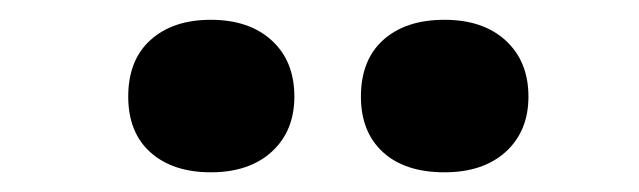

<svg xmlns="http://www.w3.org/2000/svg" viewBox="-20 -787 642 193"><path d="M108.9 -689.9Q108.9 -726.6 131.3 -746.8Q153.8 -767.1 191.9 -767.1Q230.5 -767.1 253.2 -746.3Q275.9 -725.6 275.9 -689.9Q275.9 -655.3 253.2 -634.5Q230.5 -613.8 191.9 -613.8Q153.8 -613.8 131.3 -633.8Q108.9 -653.8 108.9 -689.9ZM342.8 -689.9Q342.8 -726.6 365.2 -746.8Q387.7 -767.1 426.8 -767.1Q465.8 -767.1 488.5 -746.1Q511.2 -725.1 511.2 -689.9Q511.2 -655.3 488.5 -634.5Q465.8 -613.8 426.8 -613.8Q387.2 -613.8 365 -634Q342.8 -654.3 342.8 -689.9Z"/></svg>

Font: OpenSansExtrabold
Style: Regular
Weight: 800
Foundry: Ascender Corporation
Version: Version 1.10